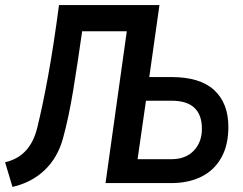

<svg xmlns="http://www.w3.org/2000/svg" viewBox="-34 -720 956 755"><path d="M15 15 -14 -82Q35 -93 67 -127Q99 -161 113 -220Q134 -305 155.5 -423Q177 -541 198 -700H540L483 -597H289Q271 -469 253.5 -363Q236 -257 214 -177Q193 -100 141.5 -51Q90 -2 15 15ZM381 0 479 -700H593L553 -417H640Q753 -417 808.5 -365.5Q864 -314 864 -221Q864 -149 836 -99.5Q808 -50 757.5 -25Q707 0 638 0ZM507 -94H640Q696 -94 728 -127.5Q760 -161 760 -214Q760 -268 730.5 -296Q701 -324 640 -324H540Z"/></svg>

Font: Finlandica Medium
Style: Italic
Weight: 500
Italic angle: -8°
Designer: Niklas Ekholm, Juho Hiilivirta, Jaakko Suomalainen
Foundry: Helsinki Type Studio
Version: Version 1.063